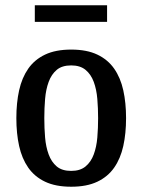

<svg xmlns="http://www.w3.org/2000/svg" viewBox="-20 -698 538 728"><path d="M250 10Q191 10 151 -9Q111 -28 87 -62.5Q63 -97 52.5 -144.5Q42 -192 42 -250Q42 -308 52.5 -355.5Q63 -403 87 -437.5Q111 -472 151 -491Q191 -510 250 -510Q309 -510 349 -491Q389 -472 413 -437.5Q437 -403 447.5 -355.5Q458 -308 458 -250Q458 -192 447.5 -144.5Q437 -97 413 -62.5Q389 -28 349 -9Q309 10 250 10ZM250 -50Q284 -50 304.5 -67Q325 -84 335.5 -112.5Q346 -141 349 -176.5Q352 -212 352 -250Q352 -287 349 -323Q346 -359 335.5 -387.5Q325 -416 304.5 -433Q284 -450 250 -450Q215 -450 195 -433Q175 -416 164.5 -387.5Q154 -359 151 -323Q148 -287 148 -250Q148 -212 151 -176.5Q154 -141 164.5 -112.5Q175 -84 195 -67Q215 -50 250 -50ZM112 -678H386V-615H112Z"/></svg>

Font: HermeneusOne
Style: Regular
Weight: 400
Designer: Rodrigo Fuenzalida, Pablo Impallari
Foundry: Pablo Impallari, Rodrigo Fuenzalida
Version: Version 1.000; ttfautohint (v0.8) -G 200 -r 50